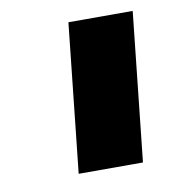

<svg xmlns="http://www.w3.org/2000/svg" viewBox="-49 -743 356 403"><g transform="rotate(-10 129.5 -541.5)"><path d="M88 -383 122 -700H259L225 -383Z"/></g></svg>

Font: MuseoModerno Thin SemiBold
Style: Italic
Weight: 600
Italic angle: -9°
Version: Version 1.003